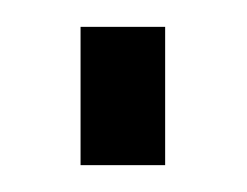

<svg xmlns="http://www.w3.org/2000/svg" viewBox="-20 -421 184 143"><path d="M103 -401V-298H40V-401Z"/></svg>

Font: Pathway Extreme SemiCondensed ExtraLight
Style: Regular
Weight: 250
Width: 4
Version: Version 1.001;gftools[0.9.26]